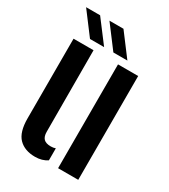

<svg xmlns="http://www.w3.org/2000/svg" viewBox="-190 -860 848 961"><g transform="rotate(30 234.0 -380.0)"><path d="M42.5 -139.5V-600H158L159 -129.5Q159 -102 171.8 -89Q184.5 -76 213 -76Q228 -76 240 -80.5V-11Q211 8.5 170.5 8.5Q110 8.5 76.2 -26Q42.5 -60.5 42.5 -139.5ZM299.5 0V-600H416V0ZM114.5 -640 18 -768H99L196 -640ZM249.5 -640 153 -768H234L330.5 -640Z"/></g></svg>

Font: Big Shoulders Stencil Text
Style: Bold
Weight: 700
Designer: Patric King
Foundry: XO Type Co
Version: Version 1.000